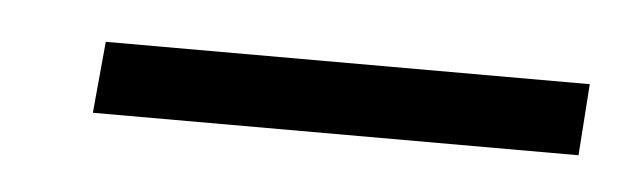

<svg xmlns="http://www.w3.org/2000/svg" viewBox="-23 -708 375 115"><g transform="rotate(5 164.5 -650.5)"><path d="M326 -629H34L38 -672H329Z"/></g></svg>

Font: Iunito ExtraLight
Style: Italic
Weight: 200
Italic angle: -4.541°
Designer: Vernon Adams
Foundry: Vernon Adams
Version: Version 2.001;November 30, 2019;FontCreator 12.0.0.2547 64-b